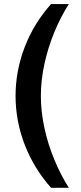

<svg xmlns="http://www.w3.org/2000/svg" viewBox="-20 -756 394 935"><path d="M228.7 158.4Q145.9 65.7 100.8 -50.2Q55.8 -166 55.8 -288.8Q55.8 -411.8 100.8 -528Q145.9 -644.2 228.7 -736.2H315.1Q276.1 -675.2 244.9 -600Q213.7 -524.7 196.3 -444.6Q179 -364.5 179 -288.8Q179 -213.1 196.3 -133Q213.7 -52.9 244.9 22.2Q276.1 97.2 315.1 158.4Z"/></svg>

Font: Archivo SemiBold Condensed
Style: Regular
Weight: 600
Width: 3
Version: Version 2.001